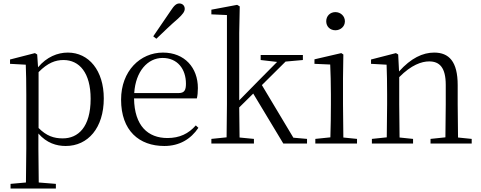

<svg xmlns="http://www.w3.org/2000/svg" viewBox="-20 -830 2782 1110"><path d="M360 14C489 14 580 -91 580 -261C580 -422 494 -526 372 -526C313 -526 250 -501 200 -441L195 -515L182 -523L38 -486V-461L129 -456C131 -406 132 -351 132 -282V30L130 225L41 233V260H303V233L204 225L202 30V-58C250 -3 306 14 360 14ZM203 -413C256 -467 301 -483 347 -483C439 -483 504 -409 504 -259C504 -94 431 -30 343 -30C291 -30 249 -44 203 -90Z M866 -620 884 -606C927 -647 968 -687 1009 -722C1037 -748 1048 -763 1048 -779C1048 -799 1033 -810 1017 -810C1000 -810 987 -799 967 -768C934 -719 900 -670 866 -620ZM930 14C1018 14 1083 -26 1127 -91L1112 -105C1070 -57 1018 -32 948 -32C836 -32 757 -102 755 -261H1118C1122 -277 1124 -297 1124 -321C1124 -438 1048 -526 922 -526C791 -526 680 -420 680 -254C680 -74 785 14 930 14ZM756 -292C764 -418 834 -495 920 -495C1006 -495 1055 -431 1055 -346C1055 -309 1046 -292 1013 -292Z M1487 -483 1582 -472 1476 -365 1363 -250V-639L1366 -793L1351 -802L1202 -774V-747L1292 -743V-227L1290 -36L1202 -27V0H1448V-27L1365 -35L1363 -209L1444 -289L1618 0H1755V-27L1676 -34L1494 -338L1631 -474L1731 -483V-512H1487Z M1919 -655C1948 -655 1974 -676 1974 -707C1974 -738 1948 -760 1919 -760C1889 -760 1866 -738 1866 -707C1866 -676 1889 -655 1919 -655ZM1889 0H2044V-27L1965 -35L1963 -227V-378L1965 -515L1953 -523L1798 -487V-461L1889 -457C1891 -407 1893 -352 1893 -285V-227C1893 -173 1892 -91 1890 -36L1803 -27V0Z M2554 0H2707V-27L2628 -35L2626 -227V-338C2626 -474 2576 -526 2490 -526C2424 -526 2356 -494 2287 -417L2282 -515L2269 -523L2125 -486V-461L2215 -456C2217 -406 2218 -353 2218 -285V-227L2216 -36L2130 -27V0H2368V-27L2290 -35L2288 -227V-384C2358 -455 2418 -475 2461 -475C2521 -475 2557 -440 2557 -339V-227L2555 -36L2469 -27V0Z"/></svg>

Font: Noto Serif JP Light
Style: Regular
Weight: 300
Designer: Ryoko NISHIZUKA 西塚涼子 (kana & ideographs); Frank Grießhammer (Latin, Greek & Cyrillic); Wenlong ZHANG 张文龙 (bopomofo); San
Foundry: Adobe
Version: Version 2.001;hotconv 1.1.0;makeotfexe 2.6.0